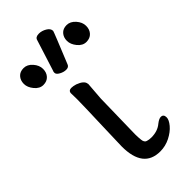

<svg xmlns="http://www.w3.org/2000/svg" viewBox="-292 -823 893 893"><g transform="rotate(-45 155.0 -376.5)"><path d="M184.1 17.1Q73.2 17.1 73.2 -126L77.1 -253.9Q82 -397 82 -429.2L81.1 -470.2Q83 -484.9 100.1 -484.9Q111.8 -484.9 127.9 -480Q166 -465.8 168 -444.8L168.9 -441.9L162.1 -353L157.2 -122.1Q157.2 -104 159.2 -85Q161.1 -65.9 173.6 -62Q186 -58.1 200.2 -58.1Q242.2 -58.1 269 -81.1Q287.1 -95.2 298.8 -95.2Q316.9 -95.2 316.9 -74.2Q316.9 -58.1 298.6 -36.1Q280.3 -14.2 249.3 1.5Q218.3 17.1 184.1 17.1ZM55.9 -601.1Q42 -585.9 18.1 -585.9Q-5.9 -585.9 -24.4 -608.4Q-43 -630.9 -43 -653.8Q-43 -676.8 -29.5 -691.9Q-16.1 -707 8.1 -707Q32.2 -707 51 -685.5Q69.8 -664.1 69.8 -640.1Q69.8 -616.2 55.9 -601.1ZM339.1 -601.1Q325.2 -585.9 301 -585.9Q276.9 -585.9 258.5 -608.4Q240.2 -630.9 240.2 -653.8Q240.2 -676.8 253.7 -691.9Q267.1 -707 291 -707Q314.9 -707 334 -685.5Q353 -664.1 353 -640.1Q353 -616.2 339.1 -601.1ZM143.1 -561Q127 -561 110.6 -570.1Q94.2 -579.1 94.2 -589.8Q94.2 -598.1 96.2 -600.1L145 -753.9Q148.9 -770 171.9 -770Q190.9 -770 209.5 -759Q228 -748 228 -731.9Q228 -728 165 -574.2Q160.2 -561 143.1 -561Z"/></g></svg>

Font: LXGW WenKai GB Screen
Style: Regular
Weight: 400
Designer: LXGW / Fontworks Inc.
Foundry: LXGW / Fontworks Inc.
Version: Version 1.321;February 19, 2024;FontCreator 14.0.0.2901 64-b